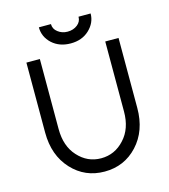

<svg xmlns="http://www.w3.org/2000/svg" viewBox="-127 -976 961 1089"><g transform="rotate(-15 353.5 -431.5)"><path d="M203 -875Q203 -819 246 -779Q289 -740 355 -740Q421 -740 463 -779Q507 -820 507 -875H436Q436 -846 413 -828Q389 -809 355 -809Q322 -809 298 -828Q274 -846 274 -875ZM83 -700V-289Q83 -155 161 -71Q238 12 353 12Q469 12 546 -71Q585 -113 604.5 -167.5Q624 -222 624 -289V-700H546V-289Q546 -188 490 -128Q434 -66 353 -66Q273 -66 217 -128Q162 -188 162 -289V-700Z"/></g></svg>

Font: Unageo
Style: Regular
Weight: 400
Designer: Richard Sepsi
Foundry: Richard Sepsi
Version: Version 2.000